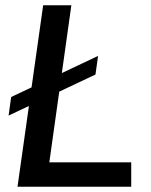

<svg xmlns="http://www.w3.org/2000/svg" viewBox="-20 -706 572 726"><path d="M46.2 0 143.2 -686H249.8L166.5 -92.2H476.2V0ZM12.5 -269 22.2 -339.2 350.8 -494.5 341 -424.2Z"/></svg>

Font: Chivo Medium
Style: Italic
Weight: 500
Italic angle: -8.05°
Designer: Hector Gatti
Foundry: Omnibus-Type
Version: Version 2.002